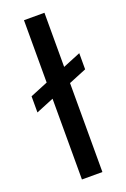

<svg xmlns="http://www.w3.org/2000/svg" viewBox="-138 -747 522 793"><g transform="rotate(-20 123.0 -350.0)"><path d="M78 -355 0 -323V-394L78 -426V-700H168V-462L246 -494V-423L168 -391V0H78Z"/></g></svg>

Font: Play
Style: Regular
Weight: 400
Designer: Jonas Hecksher (Cyrillic expansion: Cyreal)
Foundry: Jonas Hecksher, Playtype, e-types AS
Version: Version 2.101; ttfautohint (v1.5.65-e2d9)